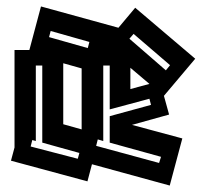

<svg xmlns="http://www.w3.org/2000/svg" viewBox="-20 -547 640 595"><path d="M14 -49 25 -90V-392H71L107 -527L347 -461L399 -523L585 -365L488 -250L504 -192L389 -160L545 -118L506 28L265 -38L251 15ZM132 -432 252 -398 257 -417 137 -451ZM381 -427 494 -329 507 -345 394 -442ZM176 -162 233 -146V-335L176 -351ZM111 -105V-344H91V-110L80 -113L75 -93L221 -55L226 -73ZM300 -110 283 -115 278 -95 473 -42 479 -61 320 -105V-187L448 -222L443 -241L320 -208V-344H300ZM384 -271 443 -287 384 -337Z"/></svg>

Font: Blaka Hollow
Style: Regular
Weight: 400
Designer: Mohamed Gaber
Foundry: Kief Type Foundry
Version: Version 1.003; ttfautohint (v1.8.4.7-5d5b)